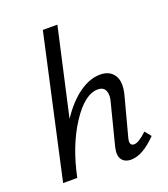

<svg xmlns="http://www.w3.org/2000/svg" viewBox="-132 -805 790 905"><g transform="rotate(-20 262.5 -352.5)"><path d="M474 -97 499 -66Q429 6 371 6Q339 6 324.5 -15Q310 -36 320 -77L372 -281Q382 -314 373 -336.5Q364 -359 335 -359Q269 -359 201 -254.5Q133 -150 102 0H31L188 -711H261L163 -274Q210 -345 263.5 -383Q317 -421 369 -421Q417 -421 439 -387Q461 -353 444 -289L393 -97Q382 -57 409 -57Q431 -57 474 -97Z"/></g></svg>

Font: EauTestInfant Medium
Style: Italic
Weight: 500
Italic angle: -12°
Designer: Christian Thalmann (Catharsis Fonts)
Version: Version 0.001;PS 000.001;hotconv 1.0.88;makeotf.lib2.5.64775